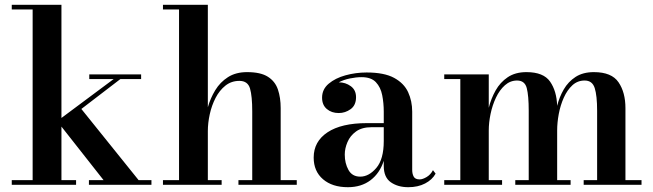

<svg xmlns="http://www.w3.org/2000/svg" viewBox="-20 -770 2722 800"><path d="M29 0V-19.5H116V-730.5H29V-750H236V-278.5L453.5 -440.5H352V-460H568V-440.5H481.5L319 -316L557.5 -19.5H611V0H350.5V-19.5H411.5L236 -242.5V-19.5H297V0Z M659 0V-19.5H726V-730.5H659V-750H846V-323Q856.5 -360.5 876.8 -394Q897 -427.5 929.8 -448.5Q962.5 -469.5 1009.5 -469.5Q1066 -469.5 1096.2 -450.2Q1126.5 -431 1138 -397Q1149.5 -363 1149.5 -319.5V-19.5H1216.5V0H973.5V-19.5H1031V-306Q1031 -369 1021.8 -401Q1012.5 -433 977.5 -433Q944 -433 919.2 -413.2Q894.5 -393.5 878.2 -362Q862 -330.5 854 -294Q846 -257.5 846 -224V-19.5H903.5V0Z M1429.5 10Q1364.5 10 1325.8 -23.2Q1287 -56.5 1287 -113.5Q1287 -180.5 1344.8 -218.8Q1402.5 -257 1509 -257H1579V-304.5Q1579 -340.5 1572.5 -373.5Q1566 -406.5 1546.2 -427.5Q1526.5 -448.5 1486.5 -448.5Q1464 -448.5 1438.2 -443.2Q1412.5 -438 1391.5 -427Q1419.5 -427 1441.5 -411Q1463.5 -395 1463.5 -365Q1463.5 -331.5 1441 -315.2Q1418.5 -299 1391.5 -299Q1361.5 -299 1341.8 -315.8Q1322 -332.5 1322 -363Q1322 -398 1349.5 -421.2Q1377 -444.5 1419.5 -456.2Q1462 -468 1507.5 -468Q1581 -468 1622.2 -445.5Q1663.5 -423 1680.5 -386Q1697.5 -349 1697.5 -304.5V-62Q1697.5 -45.5 1703.8 -34Q1710 -22.5 1728.5 -22.5Q1741 -22.5 1757.8 -32.5Q1774.5 -42.5 1784 -61L1795 -46.5Q1781 -21 1751.2 -5.5Q1721.5 10 1681 10Q1638 10 1608.5 -10.5Q1579 -31 1579 -78.5V-100Q1562.5 -48.5 1524 -19.2Q1485.5 10 1429.5 10ZM1481 -34Q1517 -34 1548 -70.2Q1579 -106.5 1579 -182.5V-240H1528.5Q1488 -240 1463.5 -222.2Q1439 -204.5 1427.8 -178Q1416.5 -151.5 1416.5 -126Q1416.5 -89.5 1432 -61.8Q1447.5 -34 1481 -34Z M2016.5 -460V-321Q2026 -359 2045 -393Q2064 -427 2095.5 -448.2Q2127 -469.5 2173.5 -469.5Q2244.5 -469.5 2272 -430Q2299.5 -390.5 2301.5 -329Q2310.5 -365.5 2329 -397.5Q2347.5 -429.5 2378.2 -449.5Q2409 -469.5 2454.5 -469.5Q2528.5 -469.5 2557.2 -427.2Q2586 -385 2586 -319.5V-19.5H2653V0H2412V-19.5H2468V-308.5Q2468 -371.5 2458 -403Q2448 -434.5 2416 -434.5Q2386.5 -434.5 2365 -414.8Q2343.5 -395 2329.2 -363.2Q2315 -331.5 2308.2 -295.2Q2301.5 -259 2301.5 -226.5V-19.5H2357.5V0H2127V-19.5H2183V-308.5Q2183 -371.5 2174.8 -403Q2166.5 -434.5 2134.5 -434.5Q2106 -434.5 2083.8 -414.8Q2061.5 -395 2046.5 -363.2Q2031.5 -331.5 2024 -295.2Q2016.5 -259 2016.5 -226.5V-19.5H2072V0H1831V-19.5H1898V-440.5H1831V-460Z"/></svg>

Font: Bodoni Moda SemiBold
Style: Regular
Weight: 600
Designer: Owen Earl
Foundry: indestructible type
Version: Version 2.005; ttfautohint (v1.8.4.7-5d5b)